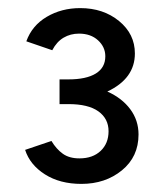

<svg xmlns="http://www.w3.org/2000/svg" viewBox="-20 -827 394 474"><path d="M42 -457 107 -479Q119 -459 135 -447.5Q151 -436 176 -436Q209 -436 228.5 -454.5Q248 -473 248 -503Q248 -534 223 -552Q198 -570 149 -570H127V-631H149Q193 -631 216.5 -645.5Q240 -660 240 -688Q240 -711 222 -727.5Q204 -744 175 -744Q154 -744 137 -734Q120 -724 109 -703L45 -725Q59 -764 95.5 -785.5Q132 -807 178 -807Q235 -807 274 -775Q313 -743 313 -695Q313 -633 245 -601Q281 -585 301.5 -557.5Q322 -530 322 -495Q322 -440 281 -406.5Q240 -373 181 -373Q128 -373 91 -396.5Q54 -420 42 -457Z"/></svg>

Font: Oak Sans
Style: Regular
Weight: 400
Designer: Erik Kennedy, Walven
Foundry: Erik Kennedy, Walven
Version: Version 1.000